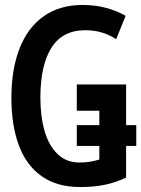

<svg xmlns="http://www.w3.org/2000/svg" viewBox="-20 -745 570 775"><path d="M304 10Q209 10 147 -34.5Q85 -79 55.5 -160Q26 -241 26 -350Q26 -465 59 -549.5Q92 -634 156.5 -679.5Q221 -725 314 -725Q363 -725 407 -713.5Q451 -702 487 -681L449 -587Q417 -607 387 -615Q357 -623 324 -623Q232 -623 187.5 -552Q143 -481 143 -351Q143 -275 160 -216Q177 -157 212.5 -123Q248 -89 301 -89Q325 -89 344.5 -92.5Q364 -96 381 -101V-156H290V-240H381V-298H290V-404H489V-240H530V-156H489V-28Q444 -7 400 1.5Q356 10 304 10Z"/></svg>

Font: Noto Sans Mono Condensed SemiBold
Style: Regular
Weight: 600
Width: 3
Designer: Monotype Design Team
Foundry: Monotype Imaging Inc.
Version: Version 2.014